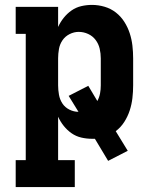

<svg xmlns="http://www.w3.org/2000/svg" viewBox="-20 -558 640 783"><path d="M44 205V95H85V-420H44V-530H217V-448Q226 -468 240 -485.5Q254 -503 272 -515.5Q290 -528 311.5 -533Q333 -538 355 -538Q381 -538 406.5 -530.5Q432 -523 452.5 -507Q473 -491 487 -469Q501 -447 509 -422.5Q517 -398 520 -372Q523 -346 523 -320V-210Q523 -184 520 -158Q517 -132 509 -107.5Q501 -83 487 -61Q473 -39 452 -23L501 57L421 98L367 8Q364 8 361 8Q358 8 355 8Q333 8 311.5 3Q290 -2 272 -14.5Q254 -27 240 -44.5Q226 -62 217 -82V95H285V205ZM300 -102 260 -167 340 -208 377 -146Q385 -161 388 -177Q391 -193 391 -210V-320Q391 -340 386.5 -359.5Q382 -379 370 -395Q358 -411 339.5 -419.5Q321 -428 301 -428Q282 -428 264 -419Q246 -410 235 -394Q224 -378 220.5 -358.5Q217 -339 217 -320V-210Q217 -191 220.5 -171.5Q224 -152 234.5 -136Q245 -120 263 -111Q281 -102 300 -102Z"/></svg>

Font: Iosevka Slab XBdEx
Style: Regular
Weight: 800
Width: 7
Monospace: yes
Designer: Belleve Invis
Foundry: Belleve Invis
Version: Version 11.1.0; ttfautohint (v1.8.3)